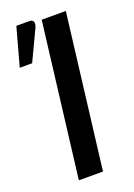

<svg xmlns="http://www.w3.org/2000/svg" viewBox="-168 -789 590 845"><g transform="rotate(-20 127.0 -366.5)"><path d="M0 0ZM162 0H49L137 -720H250ZM-26 -554.5 23 -733H84Q98.5 -733 102.5 -723.2Q106.5 -713.5 99.5 -697L32 -554.5Z"/></g></svg>

Font: Lato Semibold
Style: Italic
Weight: 600
Italic angle: -7°
Designer: Lukasz Dziedzic
Foundry: tyPoland Lukasz Dziedzic
Version: Version 2.006; 2014-01-15